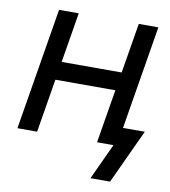

<svg xmlns="http://www.w3.org/2000/svg" viewBox="-78 -596 725 821"><g transform="rotate(10 284.0 -186.0)"><path d="M441.4 -312 428.7 -232.4H128.4L141.6 -312ZM197.8 -529.3 110.4 0H24.9L112.3 -529.3ZM543.5 -529.3 456.1 0H370.6L458.5 -529.3ZM369.6 156.2 441.9 0H410.6L423.3 -79.6H564L454.6 156.2Z"/></g></svg>

Font: Inter 24pt
Style: Italic
Weight: 400
Italic angle: -9.3988°
Designer: Rasmus Andersson
Foundry: rsms
Version: Version 4.001;git-66647c0bb